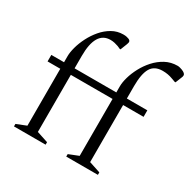

<svg xmlns="http://www.w3.org/2000/svg" viewBox="-166 -911 1067 1072"><g transform="rotate(30 368.0 -375.0)"><path d="M58 0V-16L121 -41V-408H39V-450H121V-490Q121 -514 130 -547.5Q139 -581 157 -616.5Q175 -652 200.5 -682Q226 -712 259 -731Q292 -750 331 -750Q344 -750 352.5 -748Q361 -746 366 -744Q379 -739 379 -728Q379 -725 377.5 -721.5Q376 -718 375 -713L358 -670H353L335 -678Q324 -682 311 -685Q298 -688 284 -688Q189 -688 189 -530V-450H458V-490Q458 -515 467.5 -548.5Q477 -582 495.5 -617Q514 -652 541 -682Q568 -712 603 -731Q638 -750 681 -750Q688 -750 697 -747.5Q706 -745 711 -743Q736 -733 736 -720Q736 -712 732 -704L716 -664H711L686 -673Q657 -684 623 -684Q570 -684 548 -646.5Q526 -609 526 -530V-450H658V-408H526V-40L599 -16V0H395V-16L458 -41V-408H189V-40L262 -16V0Z"/></g></svg>

Font: Spectral Light
Style: Regular
Weight: 300
Designer: Jean-Baptiste Levee
Foundry: Production Type
Version: Version 2.001